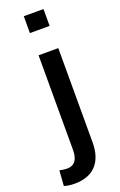

<svg xmlns="http://www.w3.org/2000/svg" viewBox="-225 -810 669 1071"><g transform="rotate(-20 109.0 -274.5)"><path d="M189 -661.5H72V-761.5H189ZM20 213.5Q-14 213.5 -42 205L-35.5 114Q-27 116.5 -14.2 118.2Q-1.5 120 8.5 120Q75 120 75 33V-528.5H192V31.5Q192 77 180.2 111.2Q168.5 145.5 146.2 168.2Q124 191 92.2 202.2Q60.5 213.5 20 213.5Z"/></g></svg>

Font: Roberto Sans Medium
Style: Regular
Weight: 500
Designer: Google (font) & Cristiano Sobral (main changes)
Version: Version 1.000;October 12, 2021;FontCreator 14.0.0.2814 64-bi